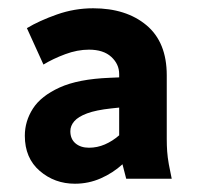

<svg xmlns="http://www.w3.org/2000/svg" viewBox="-20 -722 480 464"><path d="M40 -394Q40 -429 59.5 -459.5Q79 -490 124 -510.5Q169 -531 245 -534L268 -535V-543Q268 -567 249 -584.5Q230 -602 195 -602Q167 -602 137.5 -591Q108 -580 85 -566L45 -654Q75 -672 117.5 -687Q160 -702 205 -702Q285 -702 334 -661Q383 -620 383 -540V-386Q383 -370 384 -356Q385 -342 388 -325L395 -290H285L276 -325Q253 -304 223.5 -291Q194 -278 161 -278Q112 -278 76 -309Q40 -340 40 -394ZM150 -405Q150 -386 162.5 -375.5Q175 -365 195 -365Q215 -365 233.5 -373Q252 -381 268 -395V-462L249 -460Q212 -456 190.5 -448Q169 -440 159.5 -429Q150 -418 150 -405Z"/></svg>

Font: Radio Canada
Style: Regular
Weight: 400
Designer: Charles Daoud, Etienne Aubert Bonn, Alexandre Saumier Demers, Jacques Le Bailly
Foundry: Radio-Canada
Version: Version 2.104;gftools[0.9.28.dev5+ged2979d]